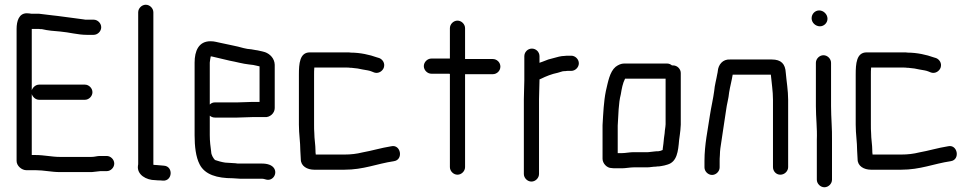

<svg xmlns="http://www.w3.org/2000/svg" viewBox="-20 -713 4107 810"><path d="M375 -630H346C341 -630 337 -630 334 -631C299 -635 257 -642 221 -646L203 -648C185 -650 164 -653 145 -655H113C106 -656 100 -657 93 -657C60 -657 50 -624 50 -591V-34C50 -13 72 5 91 5H130C165 5 197 13 233 13H367C381 12 390 10 403 9H430C447 9 462 -6 462 -23C462 -40 447 -55 430 -55H399C385 -54 379 -51 365 -51H233C198 -51 167 -59 130 -59H114V-316C118 -304 130 -292 145 -292H338C355 -292 370 -307 370 -324C370 -341 355 -356 338 -356H145C130 -356 118 -344 114 -332V-591H144C148 -590 152 -590 157 -590C182 -584 208 -582 234 -580C271 -577 308 -566 346 -566H375C392 -566 407 -581 407 -598C407 -615 392 -630 375 -630Z M563 -661V-24C563 -21 563 -17 562 -14C557 24 597 47 635 47C642 48 648 48 655 48L667 49C708 52 712 -11 672 -14L661 -15L637 -17C634 -17 630 -17 627 -18V-661C627 -678 612 -693 595 -693C578 -693 563 -678 563 -661Z M869 -475C872 -475 875 -475 877 -474C899 -469 926 -462 949 -457C977 -452 1003 -444 1031 -441L1048 -439C1056 -438 1068 -434 1075 -433V-283H1043C1030 -283 996 -281 981 -281H887C878 -281 871 -278 865 -272V-449C865 -454 868 -469 869 -475ZM1043 -219H1097C1118 -217 1139 -235 1139 -257V-440C1138 -466 1120 -485 1098 -493L1078 -498C1071 -500 1064 -501 1057 -502L1040 -505C1028 -506 1019 -507 1008 -510C978 -519 940 -525 911 -532C894 -535 886 -539 868 -539C818 -539 801 -498 801 -449V-142C801 -96 806 -51 822 -20C844 24 896 39 962 39C972 39 982 41 993 41H1085C1092 41 1096 43 1101 44C1129 53 1151 22 1137 -2C1128 -17 1108 -23 1085 -23H983C976 -24 969 -25 962 -25C954 -25 937 -27 930 -27C916 -29 898 -34 887 -38C880 -45 871 -60 871 -72C868 -94 865 -117 865 -143V-225C871 -220 878 -217 887 -217H981C996 -217 1030 -219 1043 -219Z M1306 -152C1305 -162 1305 -174 1305 -187V-398C1305 -407 1305 -417 1306 -428H1442C1448 -428 1453 -428 1458 -427C1461 -427 1466 -427 1471 -426L1489 -424C1494 -423 1501 -422 1509 -420C1521 -418 1522 -418 1532 -416C1538 -415 1544 -413 1549 -411L1559 -407C1578 -401 1594 -414 1599 -427C1606 -447 1593 -463 1580 -468L1570 -471C1540 -482 1499 -491 1461 -491C1456 -492 1450 -492 1443 -492H1287C1244 -492 1241 -444 1241 -398V-187C1241 -147 1247 -114 1247 -78C1247 -67 1249 -53 1249 -41C1249 -12 1276 3 1306 3H1432C1515 3 1568 -22 1642 -33C1683 -39 1671 -105 1631 -96C1587 -89 1549 -77 1509 -70C1485 -64 1461 -61 1432 -61H1312V-63C1311 -68 1311 -73 1311 -77C1311 -102 1306 -127 1306 -152Z M1878 -594V-466H1800C1783 -466 1768 -451 1768 -434C1768 -417 1783 -402 1800 -402H1872C1874 -402 1876 -402 1878 -401V-8C1878 9 1893 24 1910 24C1927 24 1942 9 1942 -8V-400H2059C2076 -400 2091 -414 2091 -432C2091 -450 2076 -464 2059 -464H1942V-594C1942 -611 1927 -626 1910 -626C1893 -626 1878 -611 1878 -594Z M2192 -476V-374C2192 -351 2190 -320 2190 -294V21C2190 38 2205 53 2222 53C2239 53 2254 38 2254 21V-295C2254 -320 2256 -351 2256 -374V-378C2259 -379 2261 -380 2263 -381C2283 -391 2308 -401 2333 -406L2353 -412C2358 -413 2362 -413 2365 -413C2370 -414 2375 -414 2380 -414H2390C2407 -414 2422 -429 2422 -446C2422 -463 2407 -478 2390 -478H2380C2373 -478 2367 -478 2361 -477C2354 -477 2347 -476 2338 -474C2322 -469 2309 -467 2293 -462L2267 -452C2263 -451 2259 -449 2256 -448V-476C2256 -493 2242 -508 2224 -508C2206 -508 2192 -493 2192 -476Z M2604 -67H2586V-183C2589 -228 2589 -277 2599 -315C2603 -339 2607 -362 2617 -381H2788V-189C2787 -171 2785 -169 2784 -151L2781 -129C2780 -114 2778 -101 2776 -86C2776 -83 2776 -81 2775 -80C2771 -78 2762 -75 2758 -75C2753 -75 2747 -75 2741 -74L2723 -72C2718 -71 2714 -71 2711 -71H2652C2637 -71 2618 -67 2604 -67ZM2560 -4C2565 -3 2572 -3 2581 -3H2604C2618 -3 2639 -7 2654 -7H2711C2722 -7 2735 -10 2747 -10C2752 -11 2756 -11 2760 -11C2767 -12 2774 -13 2783 -15L2797 -19C2836 -31 2841 -74 2845 -122L2848 -144C2850 -162 2851 -165 2852 -187V-405C2852 -422 2837 -437 2820 -437H2815C2809 -442 2802 -445 2794 -445H2613C2601 -445 2589 -440 2577 -431C2552 -410 2545 -367 2536 -329C2527 -285 2525 -236 2522 -185V-43C2522 -24 2540 -4 2560 -4Z M3016 -7V-34C3016 -39 3016 -47 3017 -58C3017 -69 3018 -78 3019 -87C3026 -139 3036 -196 3043 -247C3046 -273 3054 -298 3056 -323C3060 -348 3067 -373 3071 -398H3232C3235 -363 3241 -330 3241 -292V-8C3241 9 3254 24 3272 24C3290 24 3305 9 3305 -8V-292C3305 -331 3298 -371 3295 -406C3293 -443 3276 -462 3236 -462H3060C3029 -464 3010 -440 3008 -412C3008 -409 3007 -406 3006 -401C3002 -377 2995 -354 2993 -329C2989 -298 2980 -260 2975 -227C2966 -165 2952 -103 2952 -34V-7C2952 10 2967 25 2984 25C3001 25 3016 10 3016 -7Z M3422 -448V-265C3422 -217 3428 -171 3426 -123V45C3426 62 3441 77 3458 77C3475 77 3490 62 3490 45V-79V-122C3491 -168 3486 -218 3486 -265V-448C3486 -465 3471 -480 3454 -480C3437 -480 3422 -465 3422 -448ZM3404 -636C3404 -617 3421 -602 3439 -602C3456 -602 3471 -616 3471 -634C3471 -653 3454 -669 3436 -669C3418 -669 3404 -654 3404 -636Z M3655 -152C3654 -162 3654 -174 3654 -187V-398C3654 -407 3654 -417 3655 -428H3791C3797 -428 3802 -428 3807 -427C3810 -427 3815 -427 3820 -426L3838 -424C3843 -423 3850 -422 3858 -420C3870 -418 3871 -418 3881 -416C3887 -415 3893 -413 3898 -411L3908 -407C3927 -401 3943 -414 3948 -427C3955 -447 3942 -463 3929 -468L3919 -471C3889 -482 3848 -491 3810 -491C3805 -492 3799 -492 3792 -492H3636C3593 -492 3590 -444 3590 -398V-187C3590 -147 3596 -114 3596 -78C3596 -67 3598 -53 3598 -41C3598 -12 3625 3 3655 3H3781C3864 3 3917 -22 3991 -33C4032 -39 4020 -105 3980 -96C3936 -89 3898 -77 3858 -70C3834 -64 3810 -61 3781 -61H3661V-63C3660 -68 3660 -73 3660 -77C3660 -102 3655 -127 3655 -152Z"/></svg>

Font: Electronic
Style: SeBd
Weight: 600
Version: Version 1.011